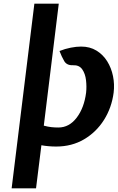

<svg xmlns="http://www.w3.org/2000/svg" viewBox="-20 -778 638 1039"><path d="M43 241 166 -758H298L217 -98Q239.5 -92 257.8 -90Q276 -88 296 -88Q354.5 -88 395 -141.2Q435.5 -194.5 446 -277Q449.5 -309 445.5 -344Q441.5 -379 425 -402.8Q408.5 -426.5 375 -425Q341.5 -423.5 327.5 -447.5Q313.5 -471.5 302 -502Q332 -514 362.8 -520Q393.5 -526 419 -526Q466.5 -526 502 -504.2Q537.5 -482.5 560 -446.5Q582.5 -410.5 591.5 -366.2Q600.5 -322 595 -277Q584.5 -195.5 542.8 -129.2Q501 -63 434.8 -24Q368.5 15 284 15Q263 15 243 13.2Q223 11.5 204 8L175 241Z"/></svg>

Font: Expletus Sans
Style: Bold Italic
Weight: 700
Italic angle: -7°
Version: Version 7.500